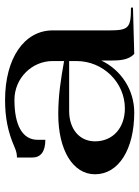

<svg xmlns="http://www.w3.org/2000/svg" viewBox="84 -629 550 758"><g transform="rotate(-90 359.0 -250.0)"><path d="M50 -150C50 -57 147.8 5 294 5C384.4 5 462.5 -48.1 499 -125V-87C499 -50.8 501.5 -17.2 525 5L708 0V-8C627 -8 618 -17 618 -95V-317C618 -429.3 508 -505 343 -505C275.7 -505 218.4 -494.5 157 -467.5C143.3 -461.5 130.8 -458 116 -458V-398C116 -364.2 139.4 -346 186 -346V-376C186 -435.6 241.7 -468 344 -468C428.1 -468 497 -400.3 497 -317V-272C423.7 -285 361.2 -295 287 -295C145 -295 50 -237 50 -150ZM180 -150C180 -210.9 228 -252 300 -252H497V-223C497 -118.1 412.7 -32 310 -32C233.4 -32 180 -79.2 180 -150Z"/></g></svg>

Font: Prida01
Style: Black
Weight: 900
Designer: gluk
Foundry: gluk
Version: Version 00.072